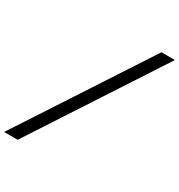

<svg xmlns="http://www.w3.org/2000/svg" viewBox="-279 -900 1211 1300"><g transform="rotate(30 327.0 -250.0)"><path d="M-52 250 601 -750H706L54 250Z"/></g></svg>

Font: Orkney Medium
Style: MediumItalic
Weight: 500
Designer: Samuel Oakes and Alfredo Marco Pradil
Foundry: Alfredo Marco Pradil
Version: 1.0; ttfautohint (v1.5)